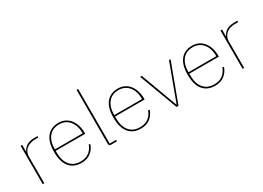

<svg xmlns="http://www.w3.org/2000/svg" viewBox="-16 -1462 3011 2195"><g transform="rotate(-30 1489.5 -364.0)"><path d="M105 -506H126V-419H129Q138 -437 150.5 -452.5Q163 -468 181.5 -480Q200 -492 226 -499Q252 -506 287 -506H328V-487H284Q253 -487 224.5 -478.5Q196 -470 174 -453Q152 -436 139 -410Q126 -384 126 -349V0H105Z M613 12Q513 12 457 -54.5Q401 -121 401 -253Q401 -384 456 -451Q511 -518 609 -518Q655 -518 692.5 -500.5Q730 -483 757 -450Q784 -417 799 -370.5Q814 -324 814 -266V-256H424V-229Q424 -126 473 -66.5Q522 -7 613 -7Q741 -7 788 -131L806 -124Q783 -61 734.5 -24.5Q686 12 613 12ZM609 -499Q520 -499 472 -439.5Q424 -380 424 -277V-275H791V-279Q791 -329 778 -369.5Q765 -410 741 -439Q717 -468 683.5 -483.5Q650 -499 609 -499Z M1008 0Q979 0 979 -29V-740H1000V-19H1085V0H1008Z M1397 12Q1297 12 1241 -54.5Q1185 -121 1185 -253Q1185 -384 1240 -451Q1295 -518 1393 -518Q1439 -518 1476.5 -500.5Q1514 -483 1541 -450Q1568 -417 1583 -370.5Q1598 -324 1598 -266V-256H1208V-229Q1208 -126 1257 -66.5Q1306 -7 1397 -7Q1525 -7 1572 -131L1590 -124Q1567 -61 1518.5 -24.5Q1470 12 1397 12ZM1393 -499Q1304 -499 1256 -439.5Q1208 -380 1208 -277V-275H1575V-279Q1575 -329 1562 -369.5Q1549 -410 1525 -439Q1501 -468 1467.5 -483.5Q1434 -499 1393 -499Z M1705 -506 1883 -24H1886L2064 -506H2085L1897 0H1871L1683 -506Z M2377 12Q2277 12 2221 -54.5Q2165 -121 2165 -253Q2165 -384 2220 -451Q2275 -518 2373 -518Q2419 -518 2456.5 -500.5Q2494 -483 2521 -450Q2548 -417 2563 -370.5Q2578 -324 2578 -266V-256H2188V-229Q2188 -126 2237 -66.5Q2286 -7 2377 -7Q2505 -7 2552 -131L2570 -124Q2547 -61 2498.5 -24.5Q2450 12 2377 12ZM2373 -499Q2284 -499 2236 -439.5Q2188 -380 2188 -277V-275H2555V-279Q2555 -329 2542 -369.5Q2529 -410 2505 -439Q2481 -468 2447.5 -483.5Q2414 -499 2373 -499Z M2743 -506H2764V-419H2767Q2776 -437 2788.5 -452.5Q2801 -468 2819.5 -480Q2838 -492 2864 -499Q2890 -506 2925 -506H2966V-487H2922Q2891 -487 2862.5 -478.5Q2834 -470 2812 -453Q2790 -436 2777 -410Q2764 -384 2764 -349V0H2743Z"/></g></svg>

Font: IBM Plex Sans KR Thin
Style: Regular
Weight: 100
Designer: Mike Abbink; Paul van der Laan; Pieter van Rosmalen; Wujin Sim; Chorong Kim; Dohee Lee;
Foundry: Sandoll Inc.
Version: Version 1.001